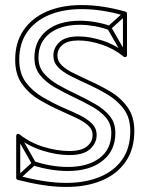

<svg xmlns="http://www.w3.org/2000/svg" viewBox="-20 -718 573 759"><path d="M409 -600 415 -616Q385 -626 355 -631Q325 -636 296 -636Q296 -636 296 -636Q296 -636 296 -636Q212 -636 164 -596.5Q116 -557 116 -490Q116 -490 116 -490Q116 -490 116 -490Q116 -449 138.5 -421Q161 -393 197 -372.5Q233 -352 273 -333Q273 -333 273 -333Q273 -333 273 -333Q309 -316 342.5 -297.5Q376 -279 398 -254Q420 -229 420 -192Q420 -192 420 -192Q420 -192 420 -192Q420 -128 373.5 -93Q327 -58 248 -58Q248 -58 248 -58Q248 -58 248 -58Q217 -58 183.5 -63.5Q150 -69 117 -80L111 -64Q146 -53 181 -47.5Q216 -42 248 -42Q248 -42 248 -42Q248 -42 248 -42Q334 -42 385 -82Q436 -122 436 -192Q436 -192 436 -192Q436 -192 436 -192Q436 -233 413.5 -260Q391 -287 355 -307.5Q319 -328 279 -347Q279 -347 279 -347Q279 -347 279 -347Q243 -364 209.5 -383Q176 -402 154 -427.5Q132 -453 132 -490Q132 -490 132 -490Q132 -490 132 -490Q132 -551 176 -585.5Q220 -620 296 -620Q296 -620 296 -620Q296 -620 296 -620Q323 -620 352 -615Q381 -610 409 -600ZM479 -658 469 -670 407 -614Q405 -612 404.5 -609Q404 -606 405 -604L467 -496L481 -504L419 -612Q418 -614 417 -607.5Q416 -601 417 -602ZM47 -21 57 -9 119 -66Q121 -68 122 -71Q123 -74 121 -76L59 -185L45 -177L107 -68Q109 -66 110 -73Q111 -80 109 -78ZM44 -181V-15Q44 -12 45.5 -10Q47 -8 50 -7Q101 6 148.5 13.5Q196 21 242 21Q321 21 381.5 -4Q442 -29 476.5 -78.5Q511 -128 511 -200Q511 -257 484 -294.5Q457 -332 415.5 -356.5Q374 -381 331 -400Q300 -415 271.5 -428.5Q243 -442 225 -459Q207 -476 207 -498Q207 -524 227.5 -541Q248 -558 290 -558Q333 -558 381.5 -542Q430 -526 469 -494Q473 -491 477.5 -493Q482 -495 482 -500V-664Q482 -667 480.5 -669Q479 -671 476 -672Q430 -685 387 -691.5Q344 -698 303 -698Q224 -698 165 -672.5Q106 -647 73 -598.5Q40 -550 40 -482Q40 -424 67 -386Q94 -348 135.5 -323.5Q177 -299 220 -280Q251 -266 280 -252.5Q309 -239 327.5 -223Q346 -207 346 -184Q346 -157 323.5 -139Q301 -121 254 -121Q207 -121 153.5 -137Q100 -153 57 -187Q53 -190 48.5 -188Q44 -186 44 -181ZM60 -181 47 -175Q93 -140 148.5 -122.5Q204 -105 254 -105Q310 -105 336 -128.5Q362 -152 362 -184Q362 -211 343.5 -229.5Q325 -248 294.5 -263Q264 -278 226 -294Q186 -312 147 -335Q108 -358 82 -393Q56 -428 56 -482Q56 -546 87 -590.5Q118 -635 173.5 -658.5Q229 -682 303 -682Q343 -682 385 -675.5Q427 -669 472 -656L466 -664V-500L479 -506Q438 -540 387 -557Q336 -574 290 -574Q239 -574 215 -551.5Q191 -529 191 -498Q191 -472 209 -453Q227 -434 257.5 -418.5Q288 -403 325 -386Q365 -368 404 -345Q443 -322 469 -287.5Q495 -253 495 -200Q495 -132 462.5 -86.5Q430 -41 373 -18Q316 5 242 5Q198 5 151 -2.5Q104 -10 54 -23L60 -15Z"/></svg>

Font: Tilt Prism
Style: Regular
Weight: 400
Version: Version 1.000